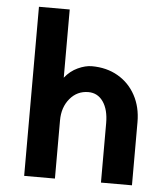

<svg xmlns="http://www.w3.org/2000/svg" viewBox="-51 -755 699 802"><g transform="rotate(5 298.0 -354.5)"><path d="M317 -372Q270 -372 239.5 -335.5Q209 -299 209 -244V0H80V-709H209V-423Q232 -452 263.5 -466.5Q295 -481 322 -481Q384 -481 431.5 -453.5Q479 -426 505.5 -377Q532 -328 532 -265V0H402V-249Q402 -306 379 -339Q356 -372 317 -372Z"/></g></svg>

Font: SUITE ExtraBold
Style: Regular
Weight: 800
Designer: Sun
Foundry: Sun
Version: Version 2.040